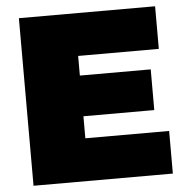

<svg xmlns="http://www.w3.org/2000/svg" viewBox="-51 -750 775 799"><g transform="rotate(-5 336.5 -350.0)"><path d="M57 0V-700H626V-522H289V-440H585V-270H289V-178H639V0Z"/></g></svg>

Font: Montserrat Thin Black
Style: Regular
Weight: 900
Version: Version 9.000